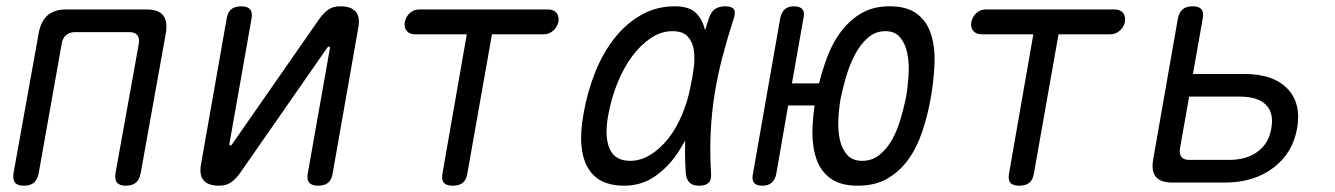

<svg xmlns="http://www.w3.org/2000/svg" viewBox="-20 -580 4240 610"><path d="M56 10Q36 10 28 0.5Q20 -9 23 -30L103 -475Q110 -513 131.5 -531.5Q153 -550 191 -550H445Q483 -550 498 -531.5Q513 -513 507 -475L427 -30Q423 -9 411.5 0.5Q400 10 380 10Q360 10 352 0.5Q344 -9 347 -30L421 -441Q424 -459 416 -468.5Q408 -478 390 -478H220Q201 -478 190 -468.5Q179 -459 176 -441L103 -30Q99 -9 87.5 0.5Q76 10 56 10Z M619 -60 700 -520Q703 -541 714.5 -550.5Q726 -560 747 -560Q766 -560 774.5 -550.5Q783 -541 779 -520L709 -124Q708 -121 709 -119.5Q710 -118 712 -118Q714 -118 715.5 -119.5Q717 -121 719 -124L991 -515Q1005 -536 1021 -548Q1037 -560 1061 -560Q1096 -560 1110.5 -542.5Q1125 -525 1118 -490L1037 -30Q1034 -9 1022.5 0.5Q1011 10 990 10Q971 10 962.5 0.5Q954 -9 958 -30L1028 -426Q1029 -429 1028 -430.5Q1027 -432 1025 -432Q1023 -432 1021.5 -430.5Q1020 -429 1018 -426L746 -35Q732 -14 716 -2Q700 10 676 10Q641 10 626.5 -7.5Q612 -25 619 -60Z M1463 -471H1299Q1281 -471 1272 -482Q1263 -493 1266 -510Q1270 -528 1282.5 -539Q1295 -550 1313 -550H1721Q1739 -550 1748 -539Q1757 -528 1754 -510Q1750 -493 1737 -482Q1724 -471 1707 -471H1543L1465 -30Q1462 -9 1450.5 0.5Q1439 10 1418 10Q1398 10 1390 0.5Q1382 -9 1386 -30Z M1962 10Q1924 10 1895.5 -3Q1867 -16 1849.5 -44Q1832 -72 1827.5 -115Q1823 -158 1834 -219Q1846 -288 1871 -350.5Q1896 -413 1933 -459.5Q1970 -506 2018 -533Q2066 -560 2124 -560Q2172 -560 2194 -536Q2213 -515 2220 -484Q2226 -502 2232 -521Q2239 -543 2252 -551.5Q2265 -560 2284 -560Q2305 -560 2311.5 -550.5Q2318 -541 2311 -521Q2291 -459 2275.5 -400Q2260 -341 2250.5 -282Q2241 -223 2238 -160.5Q2235 -98 2239 -29Q2241 -9 2231.5 0.5Q2222 10 2201.5 10Q2181 10 2171 0.5Q2161 -9 2159 -29Q2155 -84 2157 -134Q2146 -114 2133 -94Q2103 -49 2060.5 -19.5Q2018 10 1962 10ZM1982 -69Q2015 -69 2046 -88Q2077 -107 2102.5 -139Q2128 -171 2146.5 -214.5Q2165 -258 2174 -306Q2180 -333 2184 -363.5Q2188 -394 2184.5 -420Q2181 -446 2165.5 -463.5Q2150 -481 2116 -481Q2081 -481 2048.5 -459.5Q2016 -438 1989 -402Q1962 -366 1942 -317Q1922 -268 1912 -212Q1900 -145 1917 -107Q1934 -69 1982 -69Z M2533 -524 2496 -315H2582Q2590 -346 2600 -376Q2617 -429 2645 -470Q2673 -511 2712.5 -535.5Q2752 -560 2806 -560Q2862 -560 2893.5 -536Q2925 -512 2938 -471Q2951 -430 2949 -377.5Q2947 -325 2937 -268Q2927 -212 2910 -161.5Q2893 -111 2865.5 -73Q2838 -35 2799 -12.5Q2760 10 2705.5 10Q2651 10 2619.5 -12.5Q2588 -35 2574.5 -73Q2561 -111 2561 -161Q2562 -201 2568 -245H2484L2446 -26Q2442 -8 2431 1Q2420 10 2401.5 10Q2383 10 2375.5 0.5Q2368 -9 2372 -27L2459 -523Q2463 -541 2473.5 -550.5Q2484 -560 2502.5 -560Q2521 -560 2529 -551Q2537 -542 2533 -524ZM2720 -69Q2750 -69 2773.5 -87.5Q2797 -106 2813.5 -135Q2830 -164 2840.5 -199.5Q2851 -235 2858 -268Q2864 -302 2866.5 -339.5Q2869 -377 2863 -408.5Q2857 -440 2840.5 -460.5Q2824 -481 2793 -481Q2762 -481 2738 -460.5Q2714 -440 2697 -408Q2680 -376 2669 -339Q2658 -302 2651 -268Q2645 -235 2643.5 -199.5Q2642 -164 2648.5 -135Q2655 -106 2672 -87.5Q2689 -69 2720 -69Z M3263 -471H3099Q3081 -471 3072 -482Q3063 -493 3066 -510Q3070 -528 3082.5 -539Q3095 -550 3113 -550H3521Q3539 -550 3548 -539Q3557 -528 3554 -510Q3550 -493 3537 -482Q3524 -471 3507 -471H3343L3265 -30Q3262 -9 3250.5 0.5Q3239 10 3218 10Q3198 10 3190 0.5Q3182 -9 3186 -30Z M3705 0Q3667 0 3652 -18.5Q3637 -37 3644 -75L3722 -520Q3726 -541 3737.5 -550.5Q3749 -560 3769 -560Q3789 -560 3797 -550.5Q3805 -541 3801 -520L3770 -345H3933Q4025 -345 4070 -298.5Q4115 -252 4101 -172Q4087 -93 4025 -46.5Q3963 0 3872 0ZM3729 -109Q3726 -91 3733.5 -81.5Q3741 -72 3759 -72H3885Q3940 -72 3975.5 -98Q4011 -124 4019 -172Q4028 -221 4002 -247Q3976 -273 3920 -273H3758Z"/></svg>

Font: Maple Mono Light
Style: Italic
Weight: 300
Italic angle: -10°
Monospace: yes
Designer: subframe7536
Version: Version 7.000